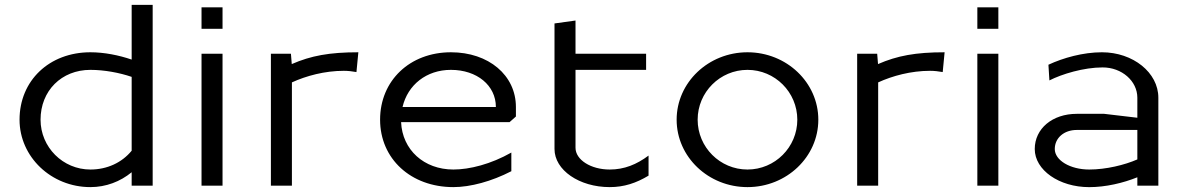

<svg xmlns="http://www.w3.org/2000/svg" viewBox="-20 -760 4852 786"><path d="M605 0V-740H519V-516.1C466.7 -534 406.6 -546 350 -546C181.8 -546 60 -430.1 60 -270C60 -117.6 189.9 6 350 6C414 6 472.7 -16.8 519 -54.9V0ZM519 -143C479.2 -94.4 418.7 -66 350 -66C237.4 -66 146 -157.4 146 -270C146 -388.3 231.7 -474 350 -474C407 -474 469.7 -462.2 519 -445.3Z M805 -642H891V-730H805ZM805 0H891V-540H805Z M1089 0H1175V-422.7C1233.4 -449.5 1309.2 -470.1 1387.4 -470.1C1404.6 -470.1 1421.9 -468.1 1439.2 -465L1447 -546C1328.1 -546 1253.2 -532 1174.4 -497.7L1171 -540H1089Z M1536 -270C1536 -109.9 1662 6 1836 6C1905.8 6 1992.7 -17.5 2073.3 -59.1V-135.5C1989.7 -88 1902.3 -66 1836 -66C1715.4 -66 1626.9 -146.9 1622 -260H2066L2092 -283V-322C2092 -451.9 1980.3 -546 1826 -546C1657.8 -546 1536 -430.1 1536 -270ZM1627.9 -322C1649.1 -412.6 1725.8 -474 1826 -474C1932.7 -474 2010 -410.2 2010 -322Z M2250 -150C2250 -63.9 2351.2 6 2476 6C2534.7 6 2584.2 -10.5 2635 -41V-123.1C2586.2 -86.7 2535.9 -66 2476 -66C2398.7 -66 2336 -105.9 2336 -155V-474H2625V-540H2336V-676L2250 -664Z M2836 -270C2836 -382.6 2927.4 -474 3040 -474C3152.6 -474 3244 -382.6 3244 -270C3244 -157.4 3152.6 -66 3040 -66C2927.4 -66 2836 -157.4 2836 -270ZM2750 -270C2750 -117.6 2879.9 6 3040 6C3200.1 6 3330 -117.6 3330 -270C3330 -422.4 3200.1 -546 3040 -546C2879.9 -546 2750 -422.4 2750 -270Z M3489 0H3575V-422.7C3633.4 -449.5 3709.2 -470.1 3787.4 -470.1C3804.6 -470.1 3821.9 -468.1 3839.2 -465L3847 -546C3728.1 -546 3653.2 -532 3574.4 -497.7L3571 -540H3489Z M3981 -642H4067V-730H3981ZM3981 0H4067V-540H3981Z M4636 -107.4C4584.2 -84.6 4507.5 -66 4439 -66C4361.2 -66 4298 -103.6 4298 -149.9C4298 -195.2 4335.8 -228 4388 -228H4636ZM4722 0V-360C4722 -462.7 4618.5 -546 4491 -546C4414 -546 4332.6 -523.3 4272 -495L4276 -430.8C4326.6 -456.6 4416 -484 4494 -484C4572.4 -484 4636 -428.4 4636 -360V-278L4500.2 -294H4388C4288.2 -294 4216 -233.5 4216 -149.9C4216 -63.8 4315.9 6.1 4439 6.1C4506.1 6.1 4577.9 -10.7 4636 -34.3V0Z"/></svg>

Font: Resamitz
Style: Bold
Weight: 700
Designer: gluk
Foundry: gluk
Version: Version 0.047